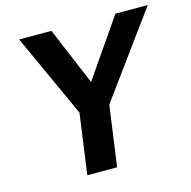

<svg xmlns="http://www.w3.org/2000/svg" viewBox="-106 -828 930 933"><g transform="rotate(-15 359.0 -361.5)"><path d="M718 -723H555L355 -433L233 -723H71L262 -304L220 0H370L412 -304Z"/></g></svg>

Font: United Sans
Style: Bold Italic
Weight: 700
Italic angle: -8°
Designer: Pablo Impallari, Rodrigo Fuenzalida (Modified by Dan O. Williams)
Version: Version 1.000;PS 001.000;hotconv 1.0.88;makeotf.lib2.5.64775